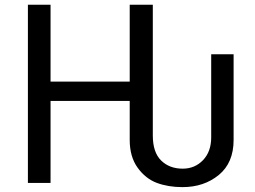

<svg xmlns="http://www.w3.org/2000/svg" viewBox="-20 -765 1065 803"><path d="M96.7 0V-745.1H191.4V-423.8H522.5V-745.1H619.1V-198.2Q619.1 -127.9 653.8 -93.8Q688.5 -59.6 744.1 -59.6Q794.9 -59.6 829.1 -95.2Q863.3 -130.9 863.3 -190.4V-538.1H957V-179.7Q957 -84 895 -33.2Q833 17.6 743.2 17.6Q683.6 17.6 636.2 0Q588.9 -17.6 555.7 -63.5Q522.5 -109.4 522.5 -179.7V-342.8H191.4V0Z"/></svg>

Font: Gothic A1 Medium
Style: Regular
Weight: 500
Designer: HanYang I&C Co.,Ltd.
Foundry: HanYang I&C Co.,Ltd.
Version: Version 2.50